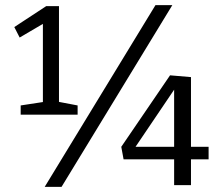

<svg xmlns="http://www.w3.org/2000/svg" viewBox="-20 -725 874 752"><path d="M211 -314 200 -328 284 -312V-276H61V-312L159 -327L148 -314V-643L166 -642L57 -578L36 -619L161 -701H211ZM155 7 589 -705H655L221 7ZM662 -116 672 -101H464L455 -150L646 -430L728 -423V-139L712 -150H797V-101H712L728 -116V0H662ZM673 -150 662 -139V-391L673 -390L498 -131L490 -150Z"/></svg>

Font: Bitter Thin
Style: Regular
Weight: 400
Version: Version 3.021